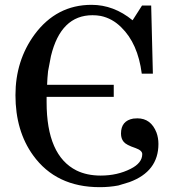

<svg xmlns="http://www.w3.org/2000/svg" viewBox="-20 -759 714 795"><path d="M636 -163Q636 -49 516 -5L470 9Q433 16 393 16Q212 16 117 -116Q44 -217 44 -365Q44 -508 123 -616Q214 -739 359 -739Q451 -739 529 -675L568 -736H606L613 -454H567Q551 -579 482 -646Q445 -683 397 -693Q381 -696 363 -696Q232 -696 191 -527L179 -464Q176 -436 175 -408H451V-358H173V-336Q173 -115 297 -53Q340 -32 397 -32Q466 -32 521 -60Q569 -84 569 -121Q569 -136 541 -146Q502 -159 492 -172Q481 -185 481 -206Q481 -259 532 -268Q540 -269 549 -269Q605 -269 628 -210Q636 -188 636 -163Z"/></svg>

Font: cwTeXKai
Style: Medium
Weight: 500
Version: Version 1.17